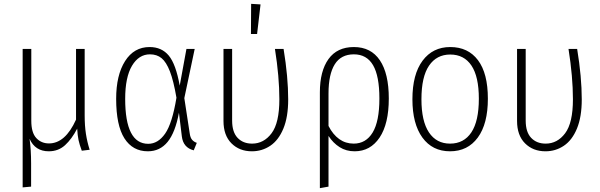

<svg xmlns="http://www.w3.org/2000/svg" viewBox="-20 -777 3127 1000"><path d="M406 8Q394 -24 389 -47.5Q384 -71 382 -107Q354 -53 319 -21Q284 11 234 11Q163 11 134 -54Q142 2 142 74V195L98 199V-522H143V-148Q143 -86 169 -58Q195 -30 235 -30Q320 -30 376 -154V-522H421V-176Q421 -122 427.5 -80Q434 -38 447 3Z M916 -331 951 -522H994L940 -266L968 -83Q971 -60 980.5 -49Q990 -38 1005 -33L989 6Q934 -8 927 -67L912 -190Q893 -87 853 -38Q813 11 750 11Q671 11 628 -56.5Q585 -124 585 -262Q585 -386 631.5 -459Q678 -532 759 -532Q822 -532 859 -487.5Q896 -443 916 -331ZM632 -262Q632 -28 752 -28Q803 -28 840 -81Q877 -134 899 -268Q884 -356 865 -405Q846 -454 821.5 -474Q797 -494 761 -494Q703 -494 667.5 -434.5Q632 -375 632 -262Z M1481 -259Q1481 -168 1456 -107.5Q1431 -47 1388 -18Q1345 11 1292 11Q1227 11 1185.5 -30.5Q1144 -72 1144 -147V-522H1189V-149Q1189 -89 1217.5 -59Q1246 -29 1293 -29Q1354 -29 1394.5 -83Q1435 -137 1435 -260Q1435 -377 1412 -522H1457Q1481 -376 1481 -259ZM1288 -757 1337 -754 1319 -600H1287Z M2005 -264Q2005 -132 1957 -60.5Q1909 11 1827 11Q1783 11 1749 -10.5Q1715 -32 1691 -69V195L1646 203V-296Q1646 -407 1691 -469.5Q1736 -532 1823 -532Q1912 -532 1958.5 -463Q2005 -394 2005 -264ZM1956 -264Q1956 -381 1923 -437.5Q1890 -494 1823 -494Q1756 -494 1723.5 -442Q1691 -390 1691 -290V-121Q1714 -76 1747 -52.5Q1780 -29 1822 -29Q1886 -29 1921 -87Q1956 -145 1956 -264Z M2521 -263Q2521 -132 2468.5 -60.5Q2416 11 2324 11Q2232 11 2180 -60.5Q2128 -132 2128 -260Q2128 -390 2181 -461Q2234 -532 2325 -532Q2418 -532 2469.5 -463.5Q2521 -395 2521 -263ZM2175 -260Q2175 -146 2214 -87.5Q2253 -29 2324 -29Q2396 -29 2435 -87.5Q2474 -146 2474 -263Q2474 -378 2435.5 -435.5Q2397 -493 2325 -493Q2254 -493 2214.5 -435Q2175 -377 2175 -260Z M3010 -259Q3010 -168 2985 -107.5Q2960 -47 2917 -18Q2874 11 2821 11Q2756 11 2714.5 -30.5Q2673 -72 2673 -147V-522H2718V-149Q2718 -89 2746.5 -59Q2775 -29 2822 -29Q2883 -29 2923.5 -83Q2964 -137 2964 -260Q2964 -377 2941 -522H2986Q3010 -376 3010 -259Z"/></svg>

Font: Fira Sans Condensed ExtraLight
Style: Regular
Weight: 275
Width: 3
Designer: Carrois Corporate & Edenspiekermann AG
Foundry: Carrois Corporate GbR & Edenspiekermann AG
Version: Version 4.203